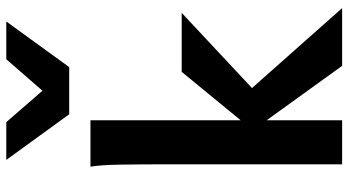

<svg xmlns="http://www.w3.org/2000/svg" viewBox="-263 -819 1082 596"><g transform="rotate(-90 278.0 -521.0)"><path d="M65.9 0V-551.8Q65.9 -630.9 64.9 -690.2Q64 -749.5 58.6 -781.2H202.6V-314.9L353 -498H536.1L302.7 -279.8L550.8 0H371.6L202.6 -234.4V0ZM509.3 -1042.5 367.7 -847.2H221.2L79.6 -1042.5H196.8L294.4 -930.2L392.1 -1042.5Z"/></g></svg>

Font: Andika New Basic
Style: Bold
Weight: 700
Designer: Victor Gaultney, Annie Olsen, Pablo Ugerman
Foundry: SIL International
Version: Version 5.500; ttfautohint (v1.8.3)